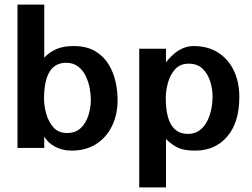

<svg xmlns="http://www.w3.org/2000/svg" viewBox="-20 -648 1106 841"><path d="M293.9 11.7Q253.9 11.7 222.2 -4.9Q190.4 -21.5 173.8 -49.8V0H56.6V-627.9H173.8V-395.5Q194.3 -418 225.1 -432.1Q255.9 -446.3 301.8 -446.3Q359.4 -446.3 397 -423.8Q434.6 -401.4 456.1 -365.7Q477.5 -330.1 486.3 -289.1Q495.1 -248 495.1 -210.9Q495.1 -145.5 470.2 -95.2Q445.3 -44.9 400.4 -16.6Q355.5 11.7 293.9 11.7ZM273.4 -65.4Q311.5 -65.4 334.5 -87.9Q357.4 -110.4 367.7 -144Q377.9 -177.7 377.9 -210.9Q377.9 -235.4 372.6 -263.2Q367.2 -291 355 -315.9Q342.8 -340.8 321.8 -356.9Q300.8 -373 269.5 -373Q172.9 -373 172.9 -214.8Q172.9 -185.5 182.1 -150.9Q191.4 -116.2 213.4 -90.8Q235.4 -65.4 273.4 -65.4Z M589.8 172.9V-434.6H707V-375Q762.7 -446.3 827.1 -446.3Q891.6 -446.3 936.5 -417Q981.4 -387.7 1004.9 -337.4Q1028.3 -287.1 1028.3 -223.6Q1028.3 -112.3 975.6 -50.3Q922.9 11.7 835 11.7Q791 11.7 764.2 1Q737.3 -9.8 707 -39.1V172.9ZM802.7 -61.5Q834 -61.5 855 -77.6Q876 -93.8 888.2 -118.7Q900.4 -143.6 905.8 -171.4Q911.1 -199.2 911.1 -223.6Q911.1 -257.8 900.9 -291Q890.6 -324.2 867.7 -346.7Q844.7 -369.1 806.6 -369.1Q768.6 -369.1 746.6 -344.2Q724.6 -319.3 715.3 -284.2Q706.1 -249 706.1 -219.7Q706.1 -61.5 802.7 -61.5Z"/></svg>

Font: Padauk Book
Style: Bold
Weight: 700
Designer: Debbi Hosken, Becca Hirsbrunner Spalinger
Foundry: SIL International
Version: Version 5.000